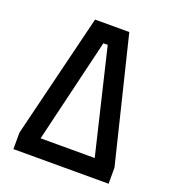

<svg xmlns="http://www.w3.org/2000/svg" viewBox="-126 -774 781 870"><g transform="rotate(20 265.0 -339.0)"><path d="M37 -79V0H496V-78L349 -678H184ZM277 -590 397 -88H136L256 -590Z"/></g></svg>

Font: TitilliumText22L
Style: 600 wt
Weight: 600
Designer: Campivisivi
Foundry: Campivisivi
Version: 1.000